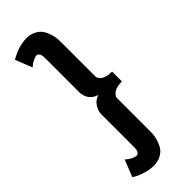

<svg xmlns="http://www.w3.org/2000/svg" viewBox="-345 -863 1163 1163"><g transform="rotate(-45 236.5 -281.0)"><path d="M187 -827.1Q218.8 -827.1 243.4 -815.2Q268.1 -803.2 281.7 -785.9Q295.4 -768.6 304 -745.1Q312.5 -721.7 315.2 -702.4Q317.9 -683.1 317.9 -664.1V-368.2Q317.9 -366.2 318.4 -362.8Q318.8 -359.4 323.7 -350.3Q328.6 -341.3 337.4 -334.7Q346.2 -328.1 365.2 -322.5Q384.3 -316.9 410.2 -316.9V-232.9Q384.3 -232.9 365.5 -227.5Q346.7 -222.2 337.9 -214.6Q329.1 -207 324 -199.5Q318.8 -191.9 318.4 -186.5L317.9 -181.2V103Q317.9 122.1 315.2 141.1Q312.5 160.2 304 183.3Q295.4 206.5 281.7 223.9Q268.1 241.2 243.4 253.2Q218.8 265.1 187 265.1Q153.3 265.1 117.7 254.4Q82 243.7 63.5 232.9L44.9 222.2L87.9 112.8Q87.9 113.8 97.4 121.6Q106.9 129.4 120.8 137Q134.8 144.5 148.4 147.7Q162.1 150.9 171.6 140.1Q181.2 129.4 181.2 103V-182.1Q181.2 -207 199.2 -236.3Q217.3 -265.6 252 -275.9Q231.9 -281.2 217.5 -292.7Q203.1 -304.2 196.3 -315.2Q189.5 -326.2 185.8 -339.6Q182.1 -353 181.6 -358.2Q181.2 -363.3 181.2 -367.2V-664.1Q181.2 -690.9 171.6 -701.9Q162.1 -712.9 148.7 -709.7Q135.3 -706.5 121.3 -699Q107.4 -691.4 97.9 -683.8Q88.4 -676.3 87.9 -674.8L44.9 -783.2Q47.4 -785.2 52.5 -788.1Q57.6 -791 73 -798.6Q88.4 -806.2 104.2 -812Q120.1 -817.9 142.8 -822.5Q165.5 -827.1 187 -827.1Z"/></g></svg>

Font: Junction Bold
Style: Bold
Weight: 700
Designer: Caroline Hadilaksono
Foundry: Caroline Hadilaksono
Version: Version 001.001